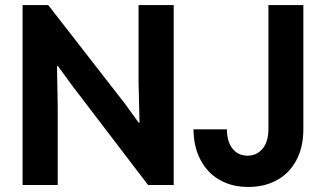

<svg xmlns="http://www.w3.org/2000/svg" viewBox="-20 -740 1304 768"><path d="M70.3 -719.7H172.9L477.5 -328.1L534.2 -250H538.1L534.2 -413.1V-719.7H674.8V0H572.3L269.5 -396.5L211.9 -475.6H208L210.9 -309.6V0H70.3ZM753.9 -222.7H887.7Q887.7 -174.3 909.7 -146Q931.6 -117.7 969.7 -117.2Q1007.3 -117.7 1030.3 -145Q1053.2 -172.4 1053.7 -221.7V-719.7H1193.4V-223.6Q1193.4 -151.4 1165.5 -99.1Q1137.7 -46.9 1087.9 -19.5Q1038.1 7.8 972.7 7.8Q906.7 7.8 857.7 -20.8Q808.6 -49.3 781.5 -101.6Q754.4 -153.8 753.9 -222.7Z"/></svg>

Font: Reddit Sans Fudge
Style: Bold
Weight: 700
Designer: Stephen Hutchings
Foundry: Reddit
Version: Version 1.013